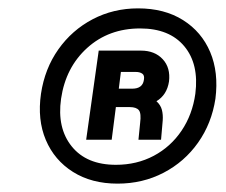

<svg xmlns="http://www.w3.org/2000/svg" viewBox="-20 -732 541 459"><path d="M261 -293Q199 -293 154.5 -321Q110 -349 89.5 -397.5Q69 -446 78 -508Q87 -568 119.5 -614Q152 -660 201.5 -686Q251 -712 310 -712Q373 -712 417.5 -684Q462 -656 482.5 -607.5Q503 -559 495 -496Q486 -437 453.5 -391Q421 -345 371 -319Q321 -293 261 -293ZM257 -338Q307 -338 347.5 -359.5Q388 -381 414 -419.5Q440 -458 447 -508Q456 -579 420.5 -621.5Q385 -664 315 -664Q240 -664 188.5 -617.5Q137 -571 126 -496Q116 -426 151.5 -382Q187 -338 257 -338ZM311 -398 315 -438Q318 -461 312 -468.5Q306 -476 290 -476H257L247 -398H186L216 -611H317Q350 -611 369 -590.5Q388 -570 384 -537Q379 -505 354 -490Q364 -481 367 -469.5Q370 -458 369 -444L365 -398ZM264 -520H296Q321 -520 324 -541Q326 -552 320 -556Q314 -560 305 -560H269Z"/></svg>

Font: Host Grotesk
Style: Bold Italic
Weight: 700
Italic angle: -8°
Designer: Doğukan Karapınar
Foundry: Element Type
Version: Version 1.003; ttfautohint (v1.8.4.7-5d5b)